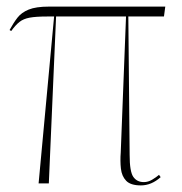

<svg xmlns="http://www.w3.org/2000/svg" viewBox="-20 -556 553 582"><path d="M97 0 144 -506H123Q89 -506 70 -502.5Q51 -499 39 -489.5Q27 -480 14 -462L9 -465Q21 -487 33 -502.5Q45 -518 67 -527Q89 -536 129 -536H481L477 -506H369L373 -86Q373 -36 384 -20Q395 -4 416 -4Q429 -4 441.5 -11.5Q454 -19 462 -26L467 -19Q439 6 407 6Q376 6 362.5 -8Q349 -22 346.5 -45Q344 -68 346 -94L362 -506H150L128 0Z"/></svg>

Font: Noto Serif Display Condensed Thin
Style: Regular
Weight: 100
Width: 3
Designer: Monotype Design Team
Foundry: Monotype Imaging Inc.
Version: Version 2.009